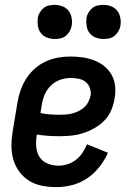

<svg xmlns="http://www.w3.org/2000/svg" viewBox="-20 -760 540 788"><path d="M212 8Q182 8 153 2.5Q124 -3 100.5 -17.5Q77 -32 60 -54.5Q43 -77 35 -104.5Q27 -132 27 -161.5Q27 -191 32 -221L52 -341Q56 -366 65 -391Q74 -416 88.5 -438.5Q103 -461 123.5 -479Q144 -497 168.5 -508Q193 -519 218 -523.5Q243 -528 268 -528Q294 -528 319 -524.5Q344 -521 367 -512Q390 -503 408.5 -488Q427 -473 438.5 -452Q450 -431 452.5 -405.5Q455 -380 450 -354Q446 -330 436 -306.5Q426 -283 407.5 -264.5Q389 -246 366.5 -233.5Q344 -221 320.5 -213.5Q297 -206 272.5 -203.5Q248 -201 224 -201Q201 -201 177.5 -202.5Q154 -204 131 -208V-207Q127 -183 128.5 -159.5Q130 -136 141.5 -117Q153 -98 174.5 -89Q196 -80 220 -80Q238 -80 257 -86Q276 -92 291.5 -104Q307 -116 318.5 -133Q330 -150 337 -168L423 -133Q410 -103 388 -75Q366 -47 337.5 -28Q309 -9 276.5 -0.5Q244 8 212 8ZM225 -289Q238 -289 251 -290Q264 -291 277 -294.5Q290 -298 302.5 -304Q315 -310 325.5 -319.5Q336 -329 342.5 -342Q349 -355 352 -368Q354 -384 348.5 -399.5Q343 -415 330.5 -424.5Q318 -434 302 -437Q286 -440 269 -440Q247 -440 225.5 -432Q204 -424 187.5 -407.5Q171 -391 162.5 -369.5Q154 -348 151 -327L146 -296Q165 -292 185 -290.5Q205 -289 225 -289ZM405 -600Q388 -600 372.5 -606Q357 -612 347.5 -624.5Q338 -637 335.5 -653.5Q333 -670 335 -687Q337 -698 343.5 -709Q350 -720 359.5 -727.5Q369 -735 381 -737.5Q393 -740 404 -740Q421 -740 436.5 -734Q452 -728 461.5 -715.5Q471 -703 474 -686.5Q477 -670 474 -653Q472 -642 465.5 -631Q459 -620 449.5 -612.5Q440 -605 428 -602.5Q416 -600 405 -600ZM205 -600Q188 -600 172.5 -606Q157 -612 147.5 -624.5Q138 -637 135.5 -653.5Q133 -670 135 -687Q137 -698 143.5 -709Q150 -720 159.5 -727.5Q169 -735 181 -737.5Q193 -740 204 -740Q221 -740 236.5 -734Q252 -728 261.5 -715.5Q271 -703 274 -686.5Q277 -670 274 -653Q272 -642 265.5 -631Q259 -620 249.5 -612.5Q240 -605 228 -602.5Q216 -600 205 -600Z"/></svg>

Font: Iosevka Semibold
Style: Italic
Weight: 600
Italic angle: -9°
Monospace: yes
Designer: Belleve Invis
Foundry: Belleve Invis
Version: Version 32.5.0; ttfautohint (v1.8.4)